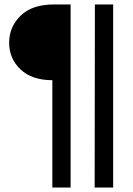

<svg xmlns="http://www.w3.org/2000/svg" viewBox="-20 -694 599 862"><path d="M488 -674V148H405L406 -674ZM297 -674V148H215V-334Q123 -334 72 -382.5Q21 -431 21 -502Q21 -573 72.5 -623.5Q124 -674 222 -674Z"/></svg>

Font: Hind Medium
Style: Regular
Weight: 500
Designer: Manushi Parikh, Satya Rajpurohit
Foundry: Indian Type Foundry
Version: Version 1.201;PS 1.0;hotconv 1.0.78;makeotf.lib2.5.61930; tt